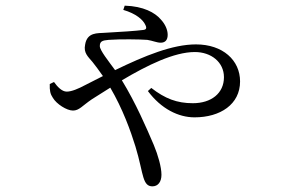

<svg xmlns="http://www.w3.org/2000/svg" viewBox="-20 -591 1040 679"><path d="M171 -301 156 -294C155 -271 158 -258 167 -245C180 -223 216 -200 238 -200C260 -200 271 -217 305 -240L370 -281C414 -206 442 -128 459 -73C474 -24 481 18 487 36C494 59 503 68 519 68C539 68 551 52 551 27C551 0 539 -42 524 -78C498 -139 460 -227 411 -307C502 -361 596 -407 669 -407C727 -407 772 -371 772 -318C772 -261 727 -226 662 -226C606 -226 564 -242 515 -280L503 -269C550 -206 611 -176 668 -176C759 -176 829 -222 829 -303C829 -378 768 -434 673 -434C590 -434 492 -394 387 -343C363 -376 333 -413 333 -428C333 -445 342 -448 364 -450C407 -453 473 -452 501 -450C520 -447 535 -440 548 -440C564 -440 573 -449 573 -468C573 -486 564 -506 548 -523C528 -546 488 -569 421 -571L416 -556C461 -543 486 -521 494 -503C500 -491 497 -486 486 -485C464 -482 407 -478 350 -475C326 -473 288 -478 281 -433C275 -404 291 -391 307 -372C317 -359 329 -344 344 -322L283 -291C257 -277 233 -267 216 -267C199 -267 183 -284 171 -301Z"/></svg>

Font: Harano Aji Mincho K1
Style: Regular
Weight: 400
Foundry: Masamichi Hosoda
Version: HaranoAjiMinchoK1-Regular version 20230610;ttx 4.39.4